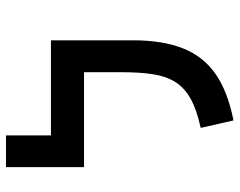

<svg xmlns="http://www.w3.org/2000/svg" viewBox="-98 -674 782 626"><g transform="rotate(-90 293.0 -361.0)"><path d="M474.6 -585.9V-478H61V-585.9ZM164.6 -546.4H61V-732.4H164.6ZM370.6 -585.9H474.6V-318.4Q474.6 -222.2 448.5 -155.8Q422.4 -89.4 365 -49.3Q307.6 -9.3 213.4 9.3L189 -97.7Q248 -110.4 283.9 -130.4Q319.8 -150.4 338.6 -180.4Q357.4 -210.4 364 -253.4Q370.6 -296.4 370.6 -356Z"/></g></svg>

Font: Cascadia Code Medium
Style: Regular
Weight: 500
Monospace: yes
Designer: Aaron Bell
Foundry: Saja Typeworks
Version: Version 2407.024